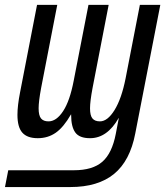

<svg xmlns="http://www.w3.org/2000/svg" viewBox="-47 -548 667 775"><path d="M391.6 -528.3 326.7 -193.4Q316.4 -138.7 316.4 -110.8Q316.4 -81.5 326.2 -69.8Q335.9 -58.1 356.4 -58.1Q387.2 -58.1 415.5 -104Q443.8 -149.9 460 -231.9L517.6 -528.3H600.1L499 -9.3Q478 101.1 413.3 154.1Q348.6 207 236.8 207H-26.9L-13.7 139.2H251.5Q326.7 139.2 366 105Q405.3 70.8 420.4 -7.8L432.6 -71.8H432.1Q385.7 9.8 316.4 9.8Q273.4 9.8 256.8 -13.4Q240.2 -36.6 240.2 -83V-85.9H239.3Q209.5 -34.2 178 -12.2Q146.5 9.8 105.5 9.8Q63 9.8 43.2 -12.5Q23.4 -34.7 23.4 -84.5Q23.4 -121.6 34.2 -176.3L102.5 -528.3H184.1L119.1 -193.4Q108.9 -138.7 108.9 -110.8Q108.9 -81.5 118.7 -69.8Q128.4 -58.1 148.9 -58.1Q180.7 -58.1 207.8 -99.4Q234.9 -140.6 250.5 -222.2L310.1 -528.3Z"/></svg>

Font: Liberation Mono
Style: Italic
Weight: 400
Italic angle: -12°
Monospace: yes
Designer: Steve Matteson
Foundry: Ascender Corporation
Version: Version 2.1.5